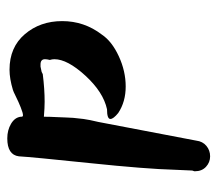

<svg xmlns="http://www.w3.org/2000/svg" viewBox="-54 -364 583 514"><g transform="rotate(-90 237.0 -106.5)"><path d="M36 124Q36 122 37 120Q38 118 38 116L40 71Q42 -5 58 -158.5Q74 -312 76 -347Q80 -378 124 -378Q146 -378 163 -368Q180 -358 182 -342V-341V-340Q182 -336 186 -336Q192 -336 207 -342Q222 -348 236 -355Q250 -362 254 -363Q284 -372 308 -372Q368 -372 403 -331Q438 -290 438 -231Q438 -172 402 -125Q384 -98 344 -79.5Q304 -61 263 -61Q222 -61 192 -81Q176 -94 176 -102Q176 -111 202 -111Q248 -121 292 -169Q336 -217 336 -252Q336 -258 334 -264Q336 -272 336 -277Q336 -289 322 -289H316L302 -286L296 -283Q256 -278 222 -278Q206 -278 182 -280Q182 -264 181 -246Q180 -228 180 -221Q180 -214 179 -201.5Q178 -189 176 -174Q174 -159 168 -134L118 128Q116 145 104 155Q92 165 76 165Q60 165 48 154Q36 143 36 124Z"/></g></svg>

Font: NaniFont Regular
Style: Regular
Weight: 400
Designer: Nanigashitei
Version: Version 1.036